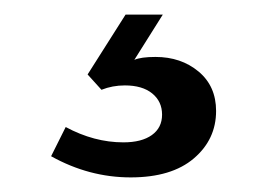

<svg xmlns="http://www.w3.org/2000/svg" viewBox="-20 -20 366 263"><path d="M193 58Q228 58 252 78Q276 98 276 132Q276 171 245.5 197Q215 223 159 223Q102 223 50 194L70 154Q109 175 149 175Q174 175 188 165Q202 155 202 137Q202 119 188.5 108Q175 97 151 97Q134 97 119 103L100 82L152 0H203L164 62Q173 58 193 58Z"/></svg>

Font: CST
Style: Medium
Weight: 500
Version: Version 1.00